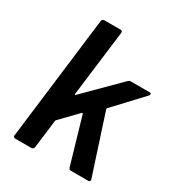

<svg xmlns="http://www.w3.org/2000/svg" viewBox="-168 -807 843 914"><g transform="rotate(30 253.0 -350.0)"><path d="M42 -12 125 -688Q126 -693 129.5 -696.5Q133 -700 138 -700H228Q233 -700 236 -696.5Q239 -693 238 -688L193 -327Q193 -324 195 -323Q197 -322 199 -325L378 -504Q385 -511 394 -511H496Q505 -511 505 -505Q505 -500 501 -496L359 -344Q356 -341 358 -337L463 -14Q464 -12 464 -9Q464 0 453 0H359Q349 0 346 -9L272 -263Q271 -265 269 -265.5Q267 -266 265 -264L176 -172Q174 -168 174 -165L155 -12Q154 -7 150.5 -3.5Q147 0 142 0H52Q47 0 44 -3.5Q41 -7 42 -12Z"/></g></svg>

Font: Barlow SemiBold
Style: Italic
Weight: 600
Italic angle: -7°
Designer: Jeremy Tribby
Foundry: Tribby Type
Version: Version 1.408